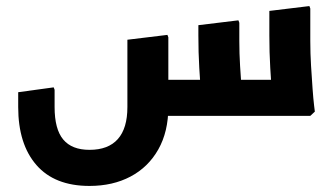

<svg xmlns="http://www.w3.org/2000/svg" viewBox="-20 -382 1108 633"><path d="M275 231Q160 231 100 162Q40 93 40 -29H160Q160 44 188.5 78Q217 112 275 112Q337 112 368.5 76.5Q400 41 400 -29H535Q535 52 502 110.5Q469 169 410.5 200Q352 231 275 231ZM40 -29V-78L157 -94L160 -86V-29ZM400 -29V-251L532 -267L535 -259V-29ZM479 0V-119H945V0ZM643 0 646 -42Q646 -42 643 -74.5Q640 -107 637 -158Q634 -209 634 -265V-299L766 -315L769 -307V-247Q769 -206 771.5 -165Q774 -124 776.5 -89.5Q779 -55 781.5 -34.5Q784 -14 784 -14L769 0ZM877 0 880 -42Q880 -42 877 -74.5Q874 -107 871 -158Q868 -209 868 -265V-346L1000 -362L1003 -354V-247Q1003 -206 1005.5 -165Q1008 -124 1010.5 -89.5Q1013 -55 1015.5 -34.5Q1018 -14 1018 -14L1003 0Z"/></svg>

Font: Fustat ExtraBold
Style: Regular
Weight: 800
Designer: Mohamed Gaber, Khaled Hosny, Laura Garcia Mut
Foundry: Kief Type Foundry, Alif Type Foundry, Hard Type Foundry
Version: Version 1.007